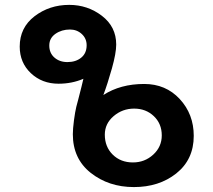

<svg xmlns="http://www.w3.org/2000/svg" viewBox="-20 -760 867 780"><path d="M217.8 -419.9Q150.9 -419.9 105.5 -462.6Q60.1 -505.4 60.1 -570.8Q60.1 -647.5 120.1 -693.8Q180.7 -740.2 261.2 -740.2Q335.9 -740.2 394 -695.8Q452.1 -651.4 452.1 -579.1Q452.1 -544.4 434.6 -481.9Q417 -419.4 399.9 -374Q469.2 -418.9 565.9 -418.9Q653.3 -418.9 710 -357.9Q767.1 -296.4 767.1 -208Q767.1 -111.8 695.8 -55.2Q626 0 523.9 0Q421.4 0 348.1 -58.1Q275.9 -115.7 275.9 -214.8Q275.9 -236.3 280.5 -271.5Q285.2 -306.6 290 -326.2Q291 -329.1 298.1 -356.7Q305.2 -384.3 311.5 -409.4Q317.9 -434.6 318.8 -439.9Q272 -419.9 217.8 -419.9ZM253.9 -507.8Q288.1 -507.8 310.1 -525.9Q332 -543.9 332 -576.2Q332 -603.5 312.3 -621.8Q292.5 -640.1 264.2 -640.1Q230.5 -640.1 205.3 -622.6Q180.2 -605 180.2 -575.2Q180.2 -544.4 201.2 -526.1Q222.2 -507.8 253.9 -507.8ZM520 -100.1Q567.9 -100.1 602.5 -131.8Q637.2 -163.6 637.2 -210Q637.2 -257.3 605 -288.1Q572.8 -318.8 524.9 -318.8Q477.5 -318.8 441.7 -288.3Q405.8 -257.8 405.8 -212.9Q405.8 -163.6 438 -131.8Q470.2 -100.1 520 -100.1Z"/></svg>

Font: Miedinger*
Style: Bold
Weight: 700
Version: Version 001.000